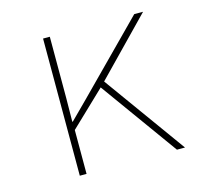

<svg xmlns="http://www.w3.org/2000/svg" viewBox="-83 -621 765 714"><g transform="rotate(-15 300.0 -264.0)"><path d="M140 0V-528H166V-385Q166 -337 166 -293Q166 -249 165 -201H167Q183 -217 199.5 -233.5Q216 -250 235 -269L491 -528H525L318 -315L545 0H514L300 -297L166 -169V0Z"/></g></svg>

Font: Noto Sans Mono Thin
Style: Regular
Weight: 100
Designer: Monotype Design Team
Foundry: Monotype Imaging Inc.
Version: Version 2.014